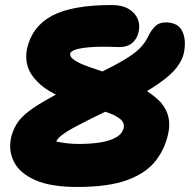

<svg xmlns="http://www.w3.org/2000/svg" viewBox="-20 -731 755 763"><path d="M287 12Q181 12 119.5 -15.5Q58 -43 35.5 -88Q13 -133 24 -184Q31 -213 46 -238Q61 -263 94 -288.5Q127 -314 186 -346Q193 -350 202 -355Q154 -379 128 -407Q99 -436 89.5 -468.5Q80 -501 87 -536Q107 -626 187 -668.5Q267 -711 424 -711Q466 -711 492 -695Q518 -679 527.5 -655Q537 -631 531 -605Q525 -576 504.5 -559.5Q484 -543 452 -544Q374 -547 333 -543Q292 -539 276.5 -532.5Q261 -526 259 -519Q257 -507 270.5 -496Q284 -485 309.5 -474.5Q335 -464 370 -453Q378 -450 387 -447Q436 -471 468 -490Q514 -517 535.5 -539Q557 -561 567 -583Q580 -610 596 -626Q612 -642 638 -642Q686 -642 703.5 -608.5Q721 -575 711 -522Q706 -495 683.5 -464.5Q661 -434 612 -400Q591 -385 564 -369Q599 -346 620 -323Q643 -295 649.5 -265Q656 -235 649 -203Q637 -142 599.5 -93Q562 -44 487 -16Q412 12 287 12ZM398 -287Q357 -267 327 -252Q271 -224 244.5 -207Q218 -190 209 -178Q206 -173 203 -169Q210 -167 217 -166Q252 -159 295 -159Q340 -159 378.5 -165Q417 -171 442 -185.5Q467 -200 472 -225Q474 -236 467 -248Q460 -260 430 -275Q417 -281 398 -287Z"/></svg>

Font: Shantell Sans Light ExtraBold
Style: Italic
Weight: 800
Italic angle: -11°
Version: Version 1.008;[ac192a2d6]